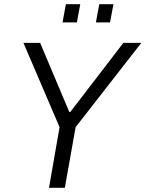

<svg xmlns="http://www.w3.org/2000/svg" viewBox="-20 -889 689 909"><path d="M212 0 262 -287 91 -686H170L308 -359H313L564 -686H649L338 -287L287 0ZM276 -783 292 -869H360L344 -783ZM434 -783 450 -869H517L501 -783Z"/></svg>

Font: Archivo SemiCondensed Light
Style: Italic
Weight: 300
Width: 4
Italic angle: -10°
Designer: Hector Gatti
Foundry: Omnibus-Type
Version: Version 2.001